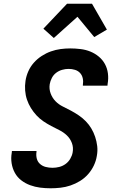

<svg xmlns="http://www.w3.org/2000/svg" viewBox="-20 -1003 640 1031"><path d="M252 8Q223 8 195.5 4.5Q168 1 142 -8.5Q116 -18 94.5 -34.5Q73 -51 60 -74.5Q47 -98 42.5 -126Q38 -154 43 -182L44 -192H176V-188Q173 -169 177.5 -151.5Q182 -134 195 -122.5Q208 -111 225.5 -106.5Q243 -102 262 -102Q280 -102 298 -106.5Q316 -111 331.5 -122Q347 -133 357 -150Q367 -167 370 -184Q375 -211 366 -235Q357 -259 339 -276Q321 -293 299 -304Q277 -315 255 -326.5Q233 -338 212.5 -352Q192 -366 175.5 -384Q159 -402 146 -423Q133 -444 125 -467.5Q117 -491 115 -517Q113 -543 117 -569Q121 -595 132 -620Q143 -645 161.5 -666Q180 -687 204 -702.5Q228 -718 253.5 -727Q279 -736 305 -739.5Q331 -743 357 -743Q385 -743 413 -739.5Q441 -736 465.5 -726Q490 -716 510.5 -699Q531 -682 543.5 -659Q556 -636 559.5 -608.5Q563 -581 558 -553L557 -543H425V-547Q428 -565 424.5 -582Q421 -599 410 -611Q399 -623 382.5 -628Q366 -633 348 -633Q331 -633 313.5 -628Q296 -623 281.5 -612Q267 -601 258.5 -584.5Q250 -568 247 -551Q243 -525 252 -501Q261 -477 278 -459.5Q295 -442 317.5 -431Q340 -420 361.5 -408.5Q383 -397 403.5 -383Q424 -369 441 -351.5Q458 -334 470.5 -313Q483 -292 491 -268Q499 -244 502 -218.5Q505 -193 500 -166Q496 -140 484 -114.5Q472 -89 453 -67.5Q434 -46 409.5 -31Q385 -16 358.5 -7Q332 2 305 5Q278 8 252 8ZM269 -799 213 -849 340 -983H474L554 -844L486 -804L396 -913Z"/></svg>

Font: Iosevka XBd Ex Obl
Style: Regular
Weight: 800
Width: 7
Italic angle: -9°
Monospace: yes
Designer: Belleve Invis
Foundry: Belleve Invis
Version: Version 32.5.0; ttfautohint (v1.8.4)